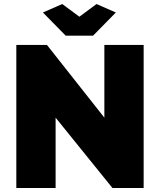

<svg xmlns="http://www.w3.org/2000/svg" viewBox="-20 -933 794 953"><path d="M256 -349V0H61V-710H213L498 -349V-710H693V0H538ZM289 -913 374 -850 459 -913 555 -871 442 -756H306L193 -871Z"/></svg>

Font: Raleway Black
Style: Regular
Weight: 900
Designer: Matt McInerney, Pablo Impallari, Rodrigo Fuenzalida
Foundry: Matt McInerney, Pablo Impallari, Rodrigo Fuenzalida
Version: Version 4.026